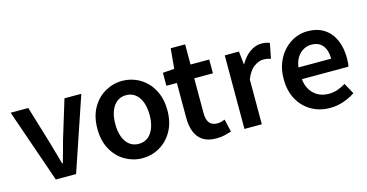

<svg xmlns="http://www.w3.org/2000/svg" viewBox="-75 -1046 2676 1399"><g transform="rotate(-15 1263.0 -346.5)"><path d="M206 0 14 -555H147L234 -267Q246 -227 257.5 -184.5Q269 -142 281 -101H286Q298 -142 309.5 -184.5Q321 -227 332 -267L420 -555H547L359 0Z M858 14Q789 14 728.5 -20.5Q668 -55 631 -120.5Q594 -186 594 -277Q594 -370 631 -435Q668 -500 728.5 -534.5Q789 -569 858 -569Q910 -569 957.5 -549.5Q1005 -530 1042 -492.5Q1079 -455 1100.5 -401Q1122 -347 1122 -277Q1122 -186 1085 -120.5Q1048 -55 987.5 -20.5Q927 14 858 14ZM858 -94Q899 -94 928 -116.5Q957 -139 972.5 -180.5Q988 -222 988 -277Q988 -333 972.5 -374.5Q957 -416 928 -438.5Q899 -461 858 -461Q818 -461 789 -438.5Q760 -416 744.5 -374.5Q729 -333 729 -277Q729 -222 744.5 -180.5Q760 -139 789 -116.5Q818 -94 858 -94Z M1416 14Q1352 14 1313.5 -11.5Q1275 -37 1257.5 -82.5Q1240 -128 1240 -188V-451H1161V-549L1248 -555L1262 -707H1371V-555H1512V-451H1371V-187Q1371 -139 1390.5 -114.5Q1410 -90 1450 -90Q1464 -90 1479.5 -94Q1495 -98 1507 -103L1529 -7Q1507 0 1478.5 7Q1450 14 1416 14Z M1629 0V-555H1736L1747 -456H1749Q1779 -510 1821 -539.5Q1863 -569 1907 -569Q1929 -569 1943.5 -566Q1958 -563 1970 -557L1948 -444Q1933 -448 1920.5 -450.5Q1908 -453 1890 -453Q1858 -453 1821.5 -427Q1785 -401 1760 -338V0Z M2273 14Q2196 14 2134 -21Q2072 -56 2035.5 -121Q1999 -186 1999 -277Q1999 -345 2020.5 -398.5Q2042 -452 2078.5 -490.5Q2115 -529 2160.5 -549Q2206 -569 2255 -569Q2330 -569 2381 -535.5Q2432 -502 2458 -442.5Q2484 -383 2484 -305Q2484 -286 2482.5 -269.5Q2481 -253 2478 -242H2127Q2132 -193 2154 -159Q2176 -125 2210.5 -106.5Q2245 -88 2290 -88Q2325 -88 2356 -98.5Q2387 -109 2418 -128L2463 -46Q2424 -20 2375 -3Q2326 14 2273 14ZM2125 -331H2372Q2372 -394 2343 -430.5Q2314 -467 2257 -467Q2226 -467 2198 -451.5Q2170 -436 2150.5 -406Q2131 -376 2125 -331Z"/></g></svg>

Font: Noto Sans KR SemiBold
Style: Regular
Weight: 600
Designer: Ryoko NISHIZUKA  (kana, bopomofo & ideographs); Paul D. Hunt (Latin, Greek & Cyrillic); Sandoll Communications , Soo-you
Foundry: Adobe
Version: Version 2.004-H2;hotconv 1.0.118;makeotfexe 2.5.65603